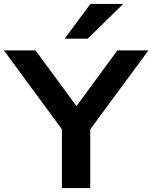

<svg xmlns="http://www.w3.org/2000/svg" viewBox="-30 -963 780 983"><path d="M287 0V-364L312 -267L-10 -705H152L362 -419H361L571 -705H730L407 -267L432 -364V0ZM301 -765 433 -943H601L419 -765Z"/></svg>

Font: Nunito Sans 7pt SemiExpanded
Style: Bold
Weight: 700
Width: 6
Designer: Vernon Adams
Foundry: Vernon Adams
Version: Version 3.101;gftools[0.9.27]